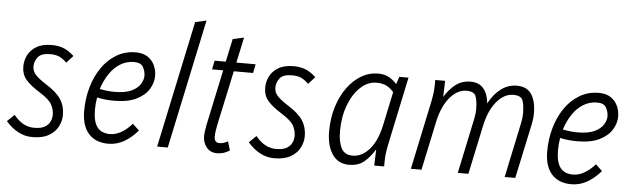

<svg xmlns="http://www.w3.org/2000/svg" viewBox="-47 -902 3556 1081"><g transform="rotate(5 1730.5 -361.5)"><path d="M11 -69 51 -108Q76 -77 104.5 -61Q133 -45 167 -45Q206 -45 227 -57.5Q248 -70 256.5 -89Q265 -108 265 -126Q265 -158 249.5 -185.5Q234 -213 181 -246Q128 -279 102 -309Q76 -339 76 -384Q76 -418 91.5 -448.5Q107 -479 140 -498.5Q173 -518 227 -518Q259 -518 288.5 -508Q318 -498 352 -467L315 -426Q292 -448 272 -457Q252 -466 221 -466Q170 -466 151.5 -441.5Q133 -417 133 -389Q133 -362 152 -341.5Q171 -321 212 -295Q273 -257 297.5 -219Q322 -181 322 -131Q322 -97 305.5 -65Q289 -33 253.5 -12.5Q218 8 161 8Q118 8 80.5 -12Q43 -32 11 -69Z M439 -165Q439 -234 457 -297.5Q475 -361 509 -410.5Q543 -460 591.5 -489Q640 -518 701 -518Q742 -518 768.5 -500Q795 -482 807.5 -453.5Q820 -425 820 -394Q820 -357 798 -320.5Q776 -284 728 -260Q680 -236 602 -236Q579 -236 556 -238Q533 -240 505 -246Q499 -212 499 -176Q499 -110 522.5 -78.5Q546 -47 595 -47Q627 -47 659 -65.5Q691 -84 719 -116L756 -81Q721 -40 679.5 -16Q638 8 590 8Q518 8 478.5 -36.5Q439 -81 439 -165ZM696 -463Q652 -463 616.5 -440.5Q581 -418 556 -380Q531 -342 516 -295Q541 -290 561 -288Q581 -286 600 -286Q660 -286 695 -302.5Q730 -319 745 -343.5Q760 -368 760 -390Q760 -416 747 -439.5Q734 -463 696 -463Z M866 0 1018 -717 1081 -731 926 0Z M1136 -460 1146 -510H1209L1237 -640L1300 -654L1269 -510H1378L1368 -460H1259L1192 -148Q1190 -137 1187 -119Q1184 -101 1184 -85Q1184 -50 1213 -50Q1236 -50 1261 -64L1276 -14Q1243 8 1206 8Q1166 8 1145 -19Q1124 -46 1124 -81Q1124 -94 1127 -114Q1130 -134 1132 -145L1199 -460Z M1378 -69 1418 -108Q1443 -77 1471.5 -61Q1500 -45 1534 -45Q1573 -45 1594 -57.5Q1615 -70 1623.5 -89Q1632 -108 1632 -126Q1632 -158 1616.5 -185.5Q1601 -213 1548 -246Q1495 -279 1469 -309Q1443 -339 1443 -384Q1443 -418 1458.5 -448.5Q1474 -479 1507 -498.5Q1540 -518 1594 -518Q1626 -518 1655.5 -508Q1685 -498 1719 -467L1682 -426Q1659 -448 1639 -457Q1619 -466 1588 -466Q1537 -466 1518.5 -441.5Q1500 -417 1500 -389Q1500 -362 1519 -341.5Q1538 -321 1579 -295Q1640 -257 1664.5 -219Q1689 -181 1689 -131Q1689 -97 1672.5 -65Q1656 -33 1620.5 -12.5Q1585 8 1528 8Q1485 8 1447.5 -12Q1410 -32 1378 -69Z M1823 -170Q1823 -244 1842.5 -307.5Q1862 -371 1896 -418Q1930 -465 1974.5 -491.5Q2019 -518 2070 -518Q2105 -518 2130 -504.5Q2155 -491 2176 -468L2190 -510H2242L2160 -122Q2155 -97 2152 -73.5Q2149 -50 2149 -25V0H2093L2096 -92Q2068 -46 2035 -19Q2002 8 1950 8Q1889 8 1856 -40.5Q1823 -89 1823 -170ZM1884 -176Q1884 -118 1902 -81.5Q1920 -45 1966 -45Q2019 -45 2061.5 -93.5Q2104 -142 2123 -232L2163 -421Q2141 -446 2118.5 -456Q2096 -466 2065 -466Q2016 -466 1974.5 -427Q1933 -388 1908.5 -322.5Q1884 -257 1884 -176Z M2300 0 2382 -388Q2387 -413 2390 -436.5Q2393 -460 2393 -485V-510H2449L2446 -419Q2474 -465 2509.5 -491.5Q2545 -518 2593 -518Q2640 -518 2665.5 -488Q2691 -458 2696 -404Q2723 -456 2763.5 -487Q2804 -518 2854 -518Q2911 -518 2937 -479Q2963 -440 2963 -370Q2963 -343 2957 -314L2890 0H2830L2896 -312Q2902 -341 2902 -364Q2902 -415 2891.5 -440Q2881 -465 2839 -465Q2787 -465 2745 -415Q2703 -365 2684 -278L2625 0H2565L2631 -312Q2637 -341 2637 -364Q2637 -415 2626.5 -440Q2616 -465 2575 -465Q2523 -465 2480.5 -415Q2438 -365 2419 -278L2360 0Z M3056 -165Q3056 -234 3074 -297.5Q3092 -361 3126 -410.5Q3160 -460 3208.5 -489Q3257 -518 3318 -518Q3359 -518 3385.5 -500Q3412 -482 3424.5 -453.5Q3437 -425 3437 -394Q3437 -357 3415 -320.5Q3393 -284 3345 -260Q3297 -236 3219 -236Q3196 -236 3173 -238Q3150 -240 3122 -246Q3116 -212 3116 -176Q3116 -110 3139.5 -78.5Q3163 -47 3212 -47Q3244 -47 3276 -65.5Q3308 -84 3336 -116L3373 -81Q3338 -40 3296.5 -16Q3255 8 3207 8Q3135 8 3095.5 -36.5Q3056 -81 3056 -165ZM3313 -463Q3269 -463 3233.5 -440.5Q3198 -418 3173 -380Q3148 -342 3133 -295Q3158 -290 3178 -288Q3198 -286 3217 -286Q3277 -286 3312 -302.5Q3347 -319 3362 -343.5Q3377 -368 3377 -390Q3377 -416 3364 -439.5Q3351 -463 3313 -463Z"/></g></svg>

Font: Radio Canada Condensed Light
Style: Italic
Weight: 300
Width: 3
Italic angle: -12°
Designer: Charles Daoud, Etienne Aubert Bonn, Alexandre Saumier Demers, Jacques Le Bailly
Foundry: Radio-Canada
Version: Version 2.104; ttfautohint (v1.8.4.7-5d5b);gftools[0.9.28.de